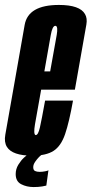

<svg xmlns="http://www.w3.org/2000/svg" viewBox="-47 -626 371 777"><path d="M84 4Q3 4 -19 -31.5Q-31 -51 -25.5 -81Q-10.5 -166.5 13 -299Q38.5 -444.5 52.8 -525.2Q67 -606 191.5 -606Q276 -606 297 -569Q307 -552 302.5 -526.5Q288.5 -447 263 -302.5Q259.5 -281.5 256 -263H119.5Q101 -159 94.5 -122.5Q88 -83.5 96.5 -79.5Q97 -79.5 98 -79.5Q107.5 -79.5 114.5 -110.2Q121.5 -141 135.5 -219H248.5Q233 -132 216.5 -83.5Q200 -35 169.8 -15.5Q139.5 4 84 4ZM132.5 -337H156Q176 -449 182.5 -484.5Q188 -517 179.5 -521Q178.5 -521.5 177 -521.5Q165 -521.5 158.5 -484.5Q153 -451.5 132.5 -337ZM89 131Q61 131 38.8 119.5Q16.5 108 16.5 78.5Q16.5 58 27.2 40.5Q38 23 50 12Q62 1 66 0H121.5Q119.5 1 111.2 9.2Q103 17.5 95.2 28.8Q87.5 40 87.5 50.5Q87.5 62.5 94.8 66Q102 69.5 113.5 69.5Q124.5 69.5 135.8 67.2Q147 65 149 63L140.5 125Q138.5 126 123.5 128.5Q108.5 131 89 131Z"/></svg>

Font: Anybody UltraCondensed SemiBold
Style: Italic
Weight: 600
Width: 1
Italic angle: -10°
Designer: Tyler Finck
Foundry: Etcetera Type Company
Version: Version 1.010; ttfautohint (v1.8.3) -l 8 -r 50 -G 200 -x 14 